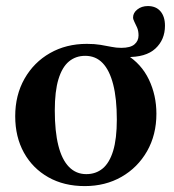

<svg xmlns="http://www.w3.org/2000/svg" viewBox="-20 -618 588 650"><path d="M272 -28.5Q304.5 -28.5 327.5 -47.5Q350.5 -66.5 363 -107.2Q375.5 -148 375.5 -213.5Q375.5 -284 363.2 -332Q351 -380 327.5 -404.5Q304 -429 268.5 -429Q236.5 -429 213.5 -410Q190.5 -391 178 -350.2Q165.5 -309.5 165.5 -244Q165.5 -173.5 177.5 -125.5Q189.5 -77.5 213.5 -53Q237.5 -28.5 272 -28.5ZM538.5 -531Q538.5 -483.5 506 -453.5Q473.5 -423.5 408 -425V-433Q458.5 -402 484 -348.8Q509.5 -295.5 509.5 -233Q509.5 -161.5 477.8 -106Q446 -50.5 391.2 -19.2Q336.5 12 267 12Q196.5 12 143.5 -18Q90.5 -48 61 -101.2Q31.5 -154.5 31.5 -224.5Q31.5 -296 63 -351.5Q94.5 -407 149.2 -438.2Q204 -469.5 274 -469.5Q300.5 -469.5 320.2 -466.2Q340 -463 356.8 -459.5Q373.5 -456 390.5 -456Q421.5 -456 435.2 -467.8Q449 -479.5 449 -498Q449 -513.5 444.2 -524.5Q439.5 -535.5 435 -544Q430.5 -552.5 430.5 -559Q430.5 -574.5 445 -586Q459.5 -597.5 480.5 -597.5Q508 -597.5 523.2 -579.8Q538.5 -562 538.5 -531Z"/></svg>

Font: Newsreader 36pt SemiBold
Style: Regular
Weight: 600
Designer: Hugues Gentile
Foundry: Production Type
Version: Version 1.003